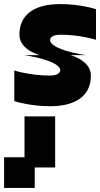

<svg xmlns="http://www.w3.org/2000/svg" viewBox="-20 -520 490 940"><path d="M175 -250H100C100 -250 275 -225 275 -175C275 -175 275 -150 225 -150C125 -150 50 -175 50 -175V-25C50 -25 125 0 225 0C350 0 425 -50 425 -150C425 -225 325 -250 325 -250H400C400 -250 225 -275 225 -325C225 -325 225 -350 275 -350C375 -350 450 -325 450 -325V-475C450 -475 375 -500 275 -500C150 -500 75 -450 75 -350C75 -275 175 -250 175 -250ZM0 400H150V300H250V50H100V250H0Z"/></svg>

Font: LS-VG5000 Bold Shifted
Style: Regular
Weight: 400
Designer: Justin Bihan, 2021
Foundry: Justin Bihan, 2021
Version: Version 1.000;Glyphs 3.1.2 (3151)